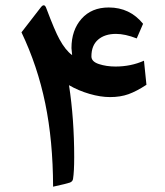

<svg xmlns="http://www.w3.org/2000/svg" viewBox="-20 -703 621 724"><path d="M417.5 -575.2Q375 -575.2 349.9 -553.5Q324.7 -531.7 324.7 -490.2Q324.7 -470.7 353 -461.4Q381.3 -452.1 415.5 -452.1Q473.6 -452.1 522.9 -474.1L532.2 -383.3Q495.1 -358.9 464.6 -347.9Q434.1 -336.9 395 -336.9Q358.9 -336.9 317.1 -349.1Q275.4 -361.3 240.2 -381.8Q259.8 -254.4 259.8 -109.9Q259.8 -56.2 255.4 -28.3Q253.9 -18.6 243.7 -14.6Q233.4 -10.7 180.2 1Q179.7 -172.4 150.6 -313.2Q121.6 -454.1 61 -581.1L134.3 -675.8Q147.5 -692.4 154.8 -671.4Q187 -585.9 204.1 -555.2Q226.6 -513.7 252 -495.1Q249.5 -517.1 249.5 -521.5Q249.5 -589.4 287.4 -632.1Q325.2 -674.8 390.1 -674.8Q469.7 -674.8 519.5 -613.3L495.6 -558.1Q451.7 -575.2 417.5 -575.2Z"/></svg>

Font: Sahel SemiBold FD
Style: SemiBold-FD
Weight: 600
Foundry: Saber Rastikerdar (saber.rastikerdar@gmail.com)
Version: Version 3.3.0